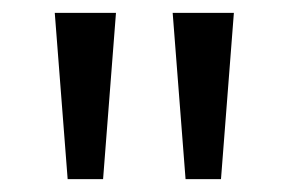

<svg xmlns="http://www.w3.org/2000/svg" viewBox="-20 -734 448 298"><path d="M160 -714 140 -456H85L65 -714ZM343 -714 323 -456H268L248 -714Z"/></svg>

Font: Noto Music
Style: Regular
Weight: 400
Designer: Monotype Design Team, Benjamin Yang
Foundry: Monotype Imaging Inc.
Version: Version 2.002; ttfautohint (v1.8.4.7-5d5b)